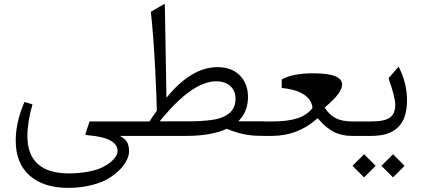

<svg xmlns="http://www.w3.org/2000/svg" viewBox="-20 -688 2137 972"><path d="M328.1 189.9C189.9 189.9 118.7 126 118.7 1C118.7 -47.4 127.4 -100.6 144.5 -159.7L104 -171.9C74.2 -104 59.6 -38.6 59.6 24.4C59.6 101.1 83.5 160.2 130.9 201.7C178.2 242.7 243.2 263.2 325.7 263.2C409.7 263.2 484.4 242.7 529.8 215.3C552.7 201.2 572.3 186 588.4 168.9C620.6 134.8 633.3 103 633.3 77.6C633.3 46.9 624.5 25.4 606.4 12.7L587.4 0H610.8H662.1C663.6 -1.5 667 -11.2 667 -30.3V-42.5C667 -59.6 664.6 -70.8 662.1 -73.2H433.1L413.6 -12.7C411.6 -5.4 411.1 -6.8 417 -4.9C419.9 -3.9 423.8 -3.4 429.2 -2.9C526.4 5.4 575.2 31.7 575.2 77.1C575.2 91.3 566.4 109.9 541.5 131.3C529.3 141.6 514.2 151.4 496.1 160.2C460 177.2 398.4 189.9 328.1 189.9Z M920.9 0C1005.4 0 1073.2 -11.7 1125.5 -34.7L1128.4 -35.6L1131.3 -34.7C1186.5 -11.7 1239.7 -0.5 1292 -0.5H1315.9C1319.3 -3.9 1320.8 -13.7 1320.8 -30.8V-43C1320.8 -60.1 1318.4 -71.3 1315.9 -73.7H1202.6H1186.5L1197.3 -85.9C1222.7 -115.7 1235.4 -152.8 1235.4 -197.3C1235.4 -242.2 1221.7 -278.8 1193.8 -306.6C1166 -334.5 1128.4 -348.1 1081.1 -348.1C997.1 -348.1 915 -301.3 835 -208L822.8 -193.4L822.3 -212.9L814.5 -662.6C814 -664.1 813.5 -666 813 -668.5L743.7 -628.4C752.4 -546.9 759.8 -453.1 765.1 -347.2C770.5 -241.2 773.4 -168.9 773.9 -130.4V-127.9L772.5 -126C760.7 -109.9 749.5 -93.3 739.3 -76.7L736.8 -73.2H732.9H657.2C643.6 -73.2 637.7 -65.4 637.7 -42.5V-30.3C637.7 -7.3 644 0 657.2 0ZM1172.4 -188C1172.4 -136.7 1145 -109.4 1101.6 -92.8C1087.4 -87.4 1070.3 -83 1050.3 -80.6C1009.3 -75.2 974.6 -73.7 921.9 -73.7H804.2H788.6L798.3 -85.9C903.3 -212.9 995.6 -276.4 1074.7 -276.4C1133.8 -276.4 1172.4 -242.7 1172.4 -188Z M1566.4 -316.9C1496.1 -316.9 1442.9 -306.6 1406.2 -285.6V-242.7C1495.1 -234.9 1555.7 -200.7 1561.5 -144.5L1562 -141.6L1560.1 -139.2C1524.4 -92.3 1459 -73.2 1359.4 -73.2H1311C1297.4 -73.2 1291.5 -65.4 1291.5 -42.5V-30.3C1291.5 -7.3 1297.9 0 1311 0H1358.4C1443.8 -0.5 1518.6 -28.8 1582.5 -85L1587.9 -89.8L1592.8 -84.5C1644 -25.4 1692.4 0 1762.7 0H1784.2C1787.6 -3.4 1789.1 -13.2 1789.1 -30.3V-42.5C1789.1 -59.6 1787.6 -69.8 1784.2 -73.2H1764.2C1695.8 -73.2 1657.2 -93.3 1627.4 -138.2L1623.5 -143.6L1628.4 -147.9C1684.1 -194.3 1711.9 -231.4 1711.9 -259.8C1711.9 -297.9 1663.6 -316.9 1566.4 -316.9Z M1911.1 151.4 1969.7 210 2028.3 151.4 1969.7 92.8ZM1764.6 151.4 1823.2 210 1881.8 151.4 1823.2 92.8ZM2040.5 -180.2C2040.5 -235.8 2027.8 -289.6 2002.9 -340.8C2001 -345.2 1999 -348.1 1997.6 -350.1L1946.8 -292C1969.7 -228 1981 -182.6 1981 -156.7C1981 -127 1971.7 -105.5 1953.6 -92.8C1935.5 -79.6 1903.8 -73.2 1858.9 -73.2H1779.3C1765.6 -73.2 1759.8 -65.4 1759.8 -42.5V-30.3C1759.8 -7.3 1766.1 0 1779.3 0H1860.4C1981.4 0 2040.5 -58.6 2040.5 -180.2Z"/></svg>

Font: Sahel Light
Style: Regular
Weight: 300
Foundry: Saber Rastikerdar (saber.rastikerdar@gmail.com)
Version: Version 3.4.0